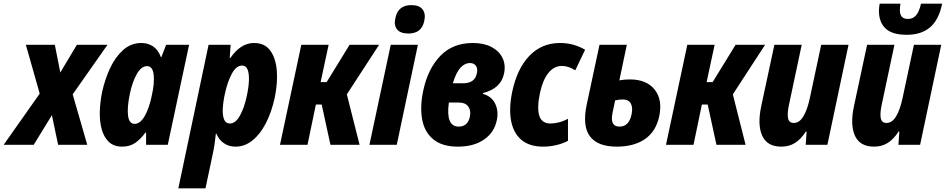

<svg xmlns="http://www.w3.org/2000/svg" viewBox="-74 -795 5192 1054"><path d="M-54 0 144 -281 68 -549H227L257 -397L348 -549H516L325 -277L405 0H245L211 -163L111 0Z M597 10Q550 10 522.5 -17Q495 -44 483.5 -88.5Q472 -133 474 -186Q476 -239 487 -292Q502 -360 530.5 -421Q559 -482 602 -520.5Q645 -559 702 -559Q738 -559 766 -540.5Q794 -522 809 -482H812L838 -549H964L847 0H728V-67H724Q700 -33 669.5 -11.5Q639 10 597 10ZM665 -115Q696 -115 720.5 -158Q745 -201 759 -269Q775 -339 769.5 -385.5Q764 -432 733 -432Q702 -432 677.5 -389.5Q653 -347 639 -281Q623 -204 629 -159.5Q635 -115 665 -115Z M905 239 1071 -549H1192L1187 -477H1191Q1247 -559 1321 -559Q1379 -559 1409.5 -517.5Q1440 -476 1445.5 -407.5Q1451 -339 1434 -258Q1417 -180 1386 -119.5Q1355 -59 1312.5 -24.5Q1270 10 1219 10Q1183 10 1155.5 -8.5Q1128 -27 1114 -61H1111Q1105 0 1094 50L1054 239ZM1188 -117Q1219 -117 1243 -160Q1267 -203 1281 -269Q1291 -315 1292.5 -352.5Q1294 -390 1285.5 -412.5Q1277 -435 1255 -435Q1223 -435 1199 -391Q1175 -347 1161 -282Q1151 -237 1149 -199.5Q1147 -162 1156 -139.5Q1165 -117 1188 -117Z M1463 0 1580 -549H1730L1686 -344H1719L1845 -549H2007L1830 -277L1900 0H1740L1692 -221H1660L1614 0Z M2168 -611Q2123 -611 2105 -634.5Q2087 -658 2097 -698Q2112 -767 2184 -767Q2228 -767 2246 -743Q2264 -719 2255 -680Q2241 -611 2168 -611ZM1954 0 2071 -549H2220L2104 0Z M2440 10Q2352 10 2303.5 -31Q2255 -72 2243 -142Q2231 -212 2250 -300Q2275 -417 2343 -488Q2411 -559 2522 -559Q2582 -559 2624 -537Q2666 -515 2684.5 -477Q2703 -439 2693 -391Q2676 -309 2577 -284V-280Q2625 -266 2644.5 -225.5Q2664 -185 2653 -134Q2639 -67 2582.5 -28.5Q2526 10 2440 10ZM2505 -449Q2478 -449 2454 -423.5Q2430 -398 2412 -338H2469Q2531 -338 2543 -389Q2550 -416 2539.5 -432.5Q2529 -449 2505 -449ZM2444 -100Q2495 -100 2506 -157Q2512 -190 2496 -211Q2480 -232 2446 -232H2390Q2372 -100 2444 -100Z M2908 10Q2832 10 2788 -27.5Q2744 -65 2731.5 -133Q2719 -201 2738 -292Q2765 -419 2832.5 -489Q2900 -559 3000 -559Q3039 -559 3073 -549.5Q3107 -540 3138 -522L3084 -409Q3046 -433 3011 -433Q2967 -433 2936 -394Q2905 -355 2890 -284Q2873 -202 2886.5 -159.5Q2900 -117 2948 -117Q2968 -117 2993 -123Q3018 -129 3044 -143V-22Q3016 -7 2980 1.5Q2944 10 2908 10Z M3312 10Q3207 10 3164.5 -46.5Q3122 -103 3147 -222L3217 -549H3367L3326 -354Q3353 -359 3384 -359Q3475 -359 3519.5 -303.5Q3564 -248 3545 -157Q3527 -73 3466.5 -31.5Q3406 10 3312 10ZM3289 -178Q3272 -100 3327 -100Q3379 -100 3393 -167Q3401 -206 3388.5 -227.5Q3376 -249 3344 -249Q3325 -249 3303 -244Z M3582 0 3699 -549H3849L3805 -344H3838L3964 -549H4126L3949 -277L4019 0H3859L3811 -221H3779L3733 0Z M4215 10Q4137 10 4110 -50.5Q4083 -111 4105 -213L4177 -549H4327L4257 -219Q4247 -172 4252 -146Q4257 -120 4284 -120Q4314 -120 4336 -156Q4358 -192 4372 -258L4434 -549H4584L4468 0H4349L4354 -73H4350Q4323 -31 4290.5 -10.5Q4258 10 4215 10Z M4724 10Q4646 10 4619 -50.5Q4592 -111 4614 -213L4686 -549H4836L4766 -219Q4756 -172 4761 -146Q4766 -120 4793 -120Q4823 -120 4845 -156Q4867 -192 4881 -258L4943 -549H5093L4977 0H4858L4863 -73H4859Q4832 -31 4799.5 -10.5Q4767 10 4724 10ZM4904 -604Q4824 -604 4787.5 -638.5Q4751 -673 4751 -736Q4751 -743 4752 -753.5Q4753 -764 4755 -775H4869Q4866 -755 4866 -739Q4866 -691 4910 -691Q4938 -691 4955 -711Q4972 -731 4982 -775H5098Q5080 -686 5031.5 -645Q4983 -604 4904 -604Z"/></svg>

Font: Noto Sans Condensed ExtraBold
Style: Italic
Weight: 800
Width: 3
Italic angle: -12°
Designer: Monotype Design Team
Foundry: Monotype Imaging Inc.
Version: Version 2.013; ttfautohint (v1.8.4.7-5d5b)